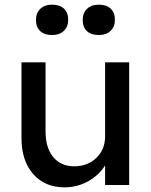

<svg xmlns="http://www.w3.org/2000/svg" viewBox="-20 -792 645 822"><path d="M256 10Q172 10 122 -47Q72 -104 72 -201V-525H175V-229Q175 -160 207.5 -120Q240 -80 298 -80Q355 -80 392.5 -116Q430 -152 430 -209V-525H533V0H430V-84Q404 -42 357.5 -16Q311 10 256 10ZM403 -642Q370 -642 352 -659Q334 -676 334 -707Q334 -736 352.5 -754Q371 -772 403 -772Q436 -772 454 -755Q472 -738 472 -707Q472 -678 453.5 -660Q435 -642 403 -642ZM203 -642Q170 -642 152 -659Q134 -676 134 -707Q134 -736 152.5 -754Q171 -772 203 -772Q236 -772 254 -755Q272 -738 272 -707Q272 -678 253.5 -660Q235 -642 203 -642Z"/></svg>

Font: Lexend Deca
Style: Regular
Weight: 400
Designer: Bonnie Shaver-Troup, Thomas Jockin
Foundry: Lexend
Version: Version 1.008; ttfautohint (v1.8.4.7-5d5b)